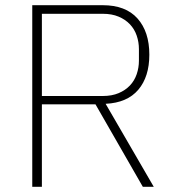

<svg xmlns="http://www.w3.org/2000/svg" viewBox="-20 -718 672 738"><path d="M141 0H104V-698H375Q463 -698 508.5 -647Q554 -596 554 -508Q554 -423 511.5 -373Q469 -323 386 -319L571 0H529L347 -317H141ZM375 -349Q410 -349 436 -360Q462 -371 479.5 -389.5Q497 -408 505.5 -433Q514 -458 514 -485V-529Q514 -556 505.5 -581Q497 -606 479.5 -624.5Q462 -643 436 -654Q410 -665 375 -665H141V-349Z"/></svg>

Font: IBM Plex Sans Arabic ExtLt
Style: Regular
Weight: 200
Designer: Mike Abbink, Paul van der Laan, Pieter van Rosmalen, Wael Morcos, Khajak Apelian
Foundry: Bold Monday
Version: Version 1.2